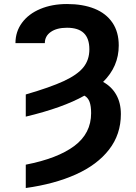

<svg xmlns="http://www.w3.org/2000/svg" viewBox="-20 -737 684 964"><path d="M428.7 -489.3Q428.7 -543.9 400.9 -570.8Q373 -597.7 316.4 -597.7Q265.1 -597.7 235.1 -576.7Q205.1 -555.7 205.1 -520.5H57.6Q57.6 -578.1 90.6 -622.8Q123.5 -667.5 182.4 -692.1Q241.2 -716.8 316.4 -716.8Q396 -716.8 454.3 -693.4Q512.7 -669.9 544.4 -623.3Q576.2 -576.7 576.2 -508.8Q576.2 -402.8 497.6 -325.7Q540.5 -302.2 563.7 -261.2Q586.9 -220.2 586.9 -164.1Q586.9 -62 527.3 14.4Q467.8 90.8 360.6 138.9Q253.4 187 109.4 207V89.8Q269.5 58.6 353.5 -4.4Q437.5 -67.4 437.5 -168.9Q437.5 -204.6 429.7 -225.6Q421.9 -246.6 403.8 -256.8Q295.4 -195.8 109.4 -151.4V-262.7Q231.9 -298.3 300 -329.8Q368.2 -361.3 398.4 -398.7Q428.7 -436 428.7 -489.3Z"/></svg>

Font: Pretendard
Style: Bold
Weight: 700
Designer: Base glyphs from Inter by Rasmus Andersson; Hangeul glyphs from Noto Sans CJK(Source Han Sans) by Jang Soo-young and Kan
Foundry: Kil Hyung-jin
Version: Version 1.309